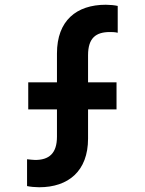

<svg xmlns="http://www.w3.org/2000/svg" viewBox="-20 -777 610 809"><path d="M145 12C268 12 351 -56 351 -193V-316H471V-430H351V-544C351 -617 384 -642 443 -642C452 -642 464 -642 476 -639V-752C464 -755 442 -757 426 -757C302 -757 220 -690 220 -552V-430H99V-316H220V-201C220 -129 185 -103 128 -103C119 -103 106 -105 94 -106V7C107 10 129 12 145 12Z"/></svg>

Font: Plus Jakarta Sans
Style: Bold
Weight: 700
Designer: Gumpita Rahayu
Foundry: Tokotype
Version: Version 2.071;gftools[0.9.30]